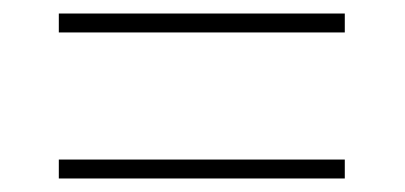

<svg xmlns="http://www.w3.org/2000/svg" viewBox="-20 -499 599 284"><path d="M67 -451H490V-479H67ZM67 -235H490V-263H67Z"/></svg>

Font: Noto Serif Georgian Thin
Style: Regular
Weight: 100
Designer: Monotype Design Team, Akaki Razmadze
Foundry: Google LLC
Version: Version 2.003